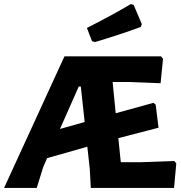

<svg xmlns="http://www.w3.org/2000/svg" viewBox="-39 -921 889 941"><path d="M602 -901 616 -897 656 -803 651 -789Q545 -750 427 -715L412 -719L387 -784Q515 -849 602 -901ZM713 -417 724 -408 738 -295 541 -244 553 -126H651L815 -132L825 -120L814 0H406L401 -93L389 -202L192 -146L173 -103L141 0H-19L277 -645H750L760 -633L748 -513L595 -519H513L528 -366ZM347 -497 255 -289 376 -323 357 -497Z"/></svg>

Font: Alegreya Sans SC ExtraBold
Style: Regular
Weight: 800
Designer: Juan Pablo del Peral
Foundry: Huerta Tipografica
Version: Version 2.007